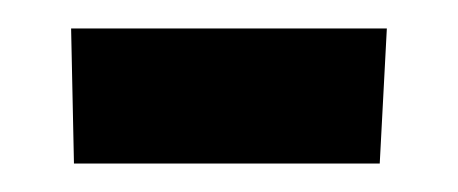

<svg xmlns="http://www.w3.org/2000/svg" viewBox="-20 -321 322 135"><path d="M32 -206 30 -301H252L247 -206Z"/></svg>

Font: Andada SC
Style: Bold
Weight: 700
Designer: Carolina Giovagnoli
Foundry: Carolina Giovagnoli
Version: Version 1.003